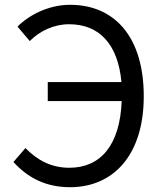

<svg xmlns="http://www.w3.org/2000/svg" viewBox="-20 -767 678 800"><path d="M104 -596C146 -638 204 -666 268 -666C395 -666 472 -581 486 -425H179V-346H487C480 -162 399 -68 269 -68C194 -68 136 -99 86 -150L36 -92C97 -25 172 13 272 13C450 13 579 -118 579 -366C579 -615 456 -747 272 -747C181 -747 99 -703 53 -656Z"/></svg>

Font: Kinto Sans
Style: Regular
Weight: 400
Designer: Authors: Ryoko NISHIZUKA  (kana & ideographs); Paul D. Hunt (Latin, Greek & Cyrillic); Wenlong ZHANG  (bopomofo); Sandol
Foundry: Adobe Systems Incorporated, ookami Inc.
Version: Version 0.001